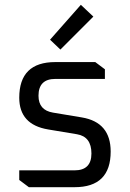

<svg xmlns="http://www.w3.org/2000/svg" viewBox="-20 -778 540 798"><path d="M60 -30V-70H290Q360 -70 360 -140Q360 -210 300 -220L180 -240Q60 -260 60 -372Q60 -520 210 -520H376L416 -490V-450H210Q140 -450 140 -380Q140 -320 200 -310L320 -290Q440 -270 440 -148Q440 0 290 0H100ZM188 -613 316 -758 368 -709 231 -572Z"/></svg>

Font: Oxanium
Style: Regular
Weight: 400
Designer: Severin Meyer
Version: Version 1.001